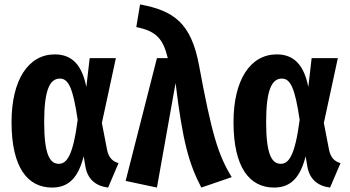

<svg xmlns="http://www.w3.org/2000/svg" viewBox="-20 -829 1577 865"><path d="M227 -584C107 -584 32 -468 32 -279C32 -73 105 16 215 16C294 16 334 -35 357 -125L364 -83C373 -22 411 9 467 16L514 -94C488 -102 471 -117 463 -151L439 -275L502 -567H384L369 -437C350 -534 306 -584 227 -584ZM250 -475C288 -475 309 -433 330 -289C309 -128 281 -91 245 -91C204 -91 179 -134 179 -279C179 -423 204 -475 250 -475Z M611 -809 594 -707C684 -689 715 -654 736 -567H687L546 -14L687 16L771 -455C803 -190 831 -92 887 16L1024 -31C962 -131 933 -231 877 -533C842 -724 764 -781 611 -809Z M1227 -584C1107 -584 1032 -468 1032 -279C1032 -73 1105 16 1215 16C1294 16 1334 -35 1357 -125L1364 -83C1373 -22 1411 9 1467 16L1514 -94C1488 -102 1471 -117 1463 -151L1439 -275L1502 -567H1384L1369 -437C1350 -534 1306 -584 1227 -584ZM1250 -475C1288 -475 1309 -433 1330 -289C1309 -128 1281 -91 1245 -91C1204 -91 1179 -134 1179 -279C1179 -423 1204 -475 1250 -475Z"/></svg>

Font: Glow Sans TC Compressed
Style: Bold
Weight: 700
Width: 2
Designer: Ryoko NISHIZUKA (kana, bopomofo & ideographs); Paul D. Hunt (Latin, Greek & Cyrillic); Sandoll Communications, Soo-young
Version: Version 0.93